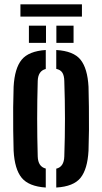

<svg xmlns="http://www.w3.org/2000/svg" viewBox="-20 -832 458 860"><path d="M41 -157Q40 -195 39.2 -247Q38.5 -299 39 -351.2Q39.5 -403.5 41 -443.5Q45.5 -526 77 -564.5Q108.5 -603 185 -608V-523Q150.5 -514.5 149 -469.5Q146.5 -381.5 146.5 -299.8Q146.5 -218 149 -131Q150.5 -85.5 185 -77V8Q109 3 77.2 -35.5Q45.5 -74 41 -157ZM232 8V-76.5Q266.5 -84.5 268 -131Q271 -219 271 -300.2Q271 -381.5 268 -469.5Q267.5 -493.5 259.2 -506.5Q251 -519.5 232 -523.5V-608Q309.5 -603.5 340.8 -564.5Q372 -525.5 376.5 -443.5Q377.5 -405 378.2 -353.2Q379 -301.5 378.5 -249.2Q378 -197 376.5 -157Q372 -74.5 340.8 -35.5Q309.5 3.5 232 8ZM232.5 -640V-717H309.5V-640ZM109.5 -640V-717H186V-640ZM71.5 -812.5H347V-757.5H71.5Z"/></svg>

Font: Big Shoulders Stencil Display
Style: Bold
Weight: 700
Designer: Patric King
Foundry: XO Type Co
Version: Version 1.000